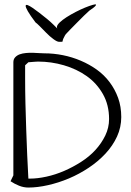

<svg xmlns="http://www.w3.org/2000/svg" viewBox="-20 -841 588 862"><path d="M40 -53.7V-561.5Q40 -575.2 48.3 -584Q56.6 -592.8 68.8 -597.2Q81.1 -601.6 96.7 -603Q112.3 -604.5 127.9 -604Q143.6 -603.5 156.7 -602.5Q169.9 -601.6 178.7 -601.6Q220.7 -601.6 262.2 -593.3Q303.7 -585 342.8 -568.4Q381.8 -551.8 414.6 -528.3Q447.3 -504.9 471.7 -472.7Q496.1 -440.4 510.3 -401.4Q524.4 -362.3 524.4 -315.4Q524.4 -269.5 505.4 -228Q486.3 -186.5 453.6 -151.4Q420.9 -116.2 378.4 -87.9Q335.9 -59.6 289.6 -40Q243.2 -20.5 195.8 -9.8Q148.4 1 107.4 1Q85.9 1 65.4 -7.3Q44.9 -15.6 27.3 -27.3ZM92.8 -489.3Q92.8 -434.6 94.2 -376.5Q95.7 -318.4 97.7 -259.8Q99.6 -201.2 102.1 -145.5Q104.5 -89.8 107.4 -39.1Q108.4 -39.1 110.4 -39.1Q112.3 -39.1 114.3 -39.1Q148.4 -39.1 188.5 -47.9Q228.5 -56.6 268.1 -73.7Q307.6 -90.8 344.2 -114.3Q380.9 -137.7 408.2 -167.5Q435.5 -197.3 452.6 -232.4Q469.7 -267.6 469.7 -306.6Q469.7 -370.1 441.9 -418.9Q414.1 -467.8 369.1 -499.5Q324.2 -531.2 267.1 -547.9Q210 -564.5 151.4 -564.5Q146.5 -564.5 140.1 -564Q133.8 -563.5 126.5 -563Q119.1 -562.5 114.3 -562Q109.4 -561.5 107.4 -561.5L92.8 -547.9V-540Q92.8 -533.2 92.8 -523.9Q92.8 -514.6 92.8 -504.9ZM139.6 -740.2Q115.2 -772.5 105 -790.5Q94.7 -808.6 95.2 -814.9Q95.7 -821.3 104.5 -817.9Q113.3 -814.5 127 -805.2Q140.6 -795.9 157.7 -782.7Q174.8 -769.5 191.4 -755.9Q208 -742.2 220.7 -729.5Q231.4 -719.7 237.3 -712.9Q233.4 -719.7 238.3 -728.5Q245.1 -739.3 261.2 -751.5Q277.3 -763.7 298.8 -775.9Q320.3 -788.1 341.3 -797.9Q362.3 -807.6 380.4 -814Q398.4 -820.3 406.2 -821.3Q414.1 -822.3 409.2 -815.4Q404.3 -808.6 380.9 -793Q373 -786.1 356.9 -770.5Q340.8 -754.9 324.2 -737.8Q307.6 -720.7 293.9 -707Q280.3 -693.4 275.4 -687.5Q273.4 -685.5 271.5 -681.6L266.6 -671.9Q263.7 -667 262.2 -661.6Q260.7 -656.2 260.7 -654.3Q258.8 -653.3 253.4 -653.3Q248 -653.3 245.1 -653.3Q236.3 -653.3 219.7 -665.5Q203.1 -677.7 187.5 -693.8Q171.9 -710 158.2 -723.6Q144.5 -737.3 139.6 -740.2Z"/></svg>

Font: The Girl Next Door
Style: Regular
Weight: 400
Designer: Kimberly Geswein
Foundry: Kimberly Geswein
Version: Version 1.002 2010